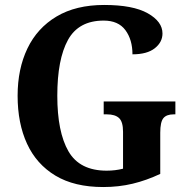

<svg xmlns="http://www.w3.org/2000/svg" viewBox="-20 -744 760 774"><path d="M396 10Q280 10 203.5 -36Q127 -82 89 -164.5Q51 -247 51 -358Q51 -466 90.5 -548.5Q130 -631 208 -677.5Q286 -724 400 -724Q516 -724 575.5 -690.5Q635 -657 635 -609Q635 -574 604 -549.5Q573 -525 514 -525Q514 -584 485.5 -622.5Q457 -661 398 -661Q297 -661 254 -583Q211 -505 211 -358Q211 -212 256 -134Q301 -56 410 -56Q445 -56 476 -64V-213Q476 -253 460 -268Q444 -283 411 -283H398V-335H687V-283H680Q651 -283 638.5 -267.5Q626 -252 626 -209V-43Q571 -17 515 -3.5Q459 10 396 10Z"/></svg>

Font: Noto Serif Lao SemiCondensed
Style: Bold
Weight: 700
Width: 4
Designer: Monotype Design Team
Foundry: Monotype Imaging Inc.
Version: Version 2.003; ttfautohint (v1.8.4.7-5d5b)